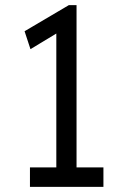

<svg xmlns="http://www.w3.org/2000/svg" viewBox="-20 -730 489 750"><path d="M97 0V-76H200V-599L99 -538L76 -608L249 -710H279V-76H384V0Z"/></svg>

Font: Our Lexend Light
Style: Regular
Weight: 300
Designer: Bonnie Shaver-Troup, Thomas Jockin
Foundry: Lexend
Version: Version 1.007